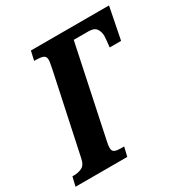

<svg xmlns="http://www.w3.org/2000/svg" viewBox="-185 -846 939 977"><g transform="rotate(-30 284.5 -357.0)"><path d="M-20 0 -7 -54H3Q28 -54 49.5 -64.5Q71 -75 78 -113L174 -563Q177 -579 181 -598.5Q185 -618 185 -628Q185 -649 169 -654.5Q153 -660 128 -660H118L130 -714H589L552 -527H485Q487 -544 489 -564Q491 -584 491 -590Q491 -616 478.5 -634Q466 -652 434 -652H346L234 -121Q231 -107 230 -99.5Q229 -92 229 -85Q229 -65 242 -59.5Q255 -54 275 -54H297L284 0Z"/></g></svg>

Font: Noto Serif ExtraCondensed ExtraBold
Style: Italic
Weight: 800
Width: 2
Italic angle: -12°
Designer: Monotype Design Team
Foundry: Monotype Imaging Inc.
Version: Version 2.013